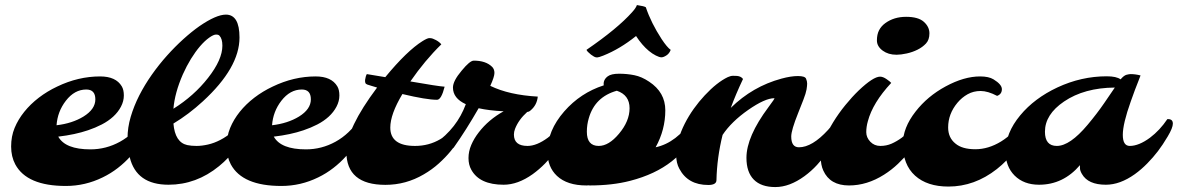

<svg xmlns="http://www.w3.org/2000/svg" viewBox="-20 -737 4699 766"><path d="M212.4 -191.9Q240.7 -141.1 340.8 -141.1Q403.3 -141.1 458.7 -171.6Q514.2 -202.1 553.7 -261.7Q575.7 -263.2 575.7 -243.7Q575.7 -221.7 549.6 -180.4Q523.4 -139.2 500.7 -113.8Q478 -88.4 450 -66.7Q421.9 -44.9 389.6 -29.3Q319.8 4.9 242.7 4.9Q87.4 4.9 41 -81.1Q24.4 -112.3 24.4 -152.6Q24.4 -192.9 38.3 -226.6Q52.2 -260.3 76.7 -290.8Q101.1 -321.3 134.8 -347.2Q168.5 -373 208 -391.6Q292 -432.1 379.4 -432.1Q442.4 -432.1 465.8 -392.6Q474.1 -378.9 474.1 -356.2Q474.1 -333.5 462.6 -311.5Q451.2 -289.6 431.6 -271.7Q412.1 -253.9 386.2 -240.5Q360.4 -227.1 331.1 -217.3Q279.3 -199.7 212.4 -191.9ZM205.6 -237.3Q268.1 -244.6 313 -272Q360.4 -301.3 360.4 -340.6Q360.4 -379.9 324.2 -379.9Q277.3 -379.9 242.7 -335Q209.5 -292 205.6 -237.3Z M881.3 -678.7Q935.5 -678.7 935.5 -587.4Q935.5 -466.8 789.1 -332.5Q733.4 -281.2 671.9 -244.1Q678.2 -168.9 727.1 -158.2Q742.7 -154.8 763.9 -154.8Q785.2 -154.8 809.8 -160.4Q834.5 -166 858.9 -178.7Q913.1 -206.5 949.2 -261.7Q971.2 -263.2 971.2 -243.7Q971.2 -235.8 960.7 -210.9Q950.2 -186 921.9 -146.2Q893.6 -106.4 854 -74.2Q763.2 0 652.3 0Q524.4 0 497.6 -109.4Q488.8 -143.6 488.8 -185.8Q488.8 -228 501.5 -271Q514.2 -314 535.6 -356.2Q557.1 -398.4 585.7 -439Q614.3 -479.5 646.2 -515.1Q678.2 -550.8 711.4 -580.8Q744.6 -610.8 775.9 -632.8Q842.8 -678.7 881.3 -678.7ZM671.9 -303.2Q753.9 -354.5 810.1 -426.3Q867.2 -499 867.2 -554.7Q867.2 -582.5 855.5 -594.7Q851.6 -599.1 841.8 -599.1Q832 -599.1 814.5 -586.7Q796.9 -574.2 778.3 -552.7Q759.8 -531.2 741.9 -502.2Q724.1 -473.1 709.5 -440.4Q677.2 -366.7 671.9 -303.2Z M1072.3 -191.9Q1100.6 -141.1 1200.7 -141.1Q1263.2 -141.1 1318.6 -171.6Q1374 -202.1 1413.6 -261.7Q1435.5 -263.2 1435.5 -243.7Q1435.5 -221.7 1409.4 -180.4Q1383.3 -139.2 1360.6 -113.8Q1337.9 -88.4 1309.8 -66.7Q1281.7 -44.9 1249.5 -29.3Q1179.7 4.9 1102.5 4.9Q947.3 4.9 900.9 -81.1Q884.3 -112.3 884.3 -152.6Q884.3 -192.9 898.2 -226.6Q912.1 -260.3 936.5 -290.8Q960.9 -321.3 994.6 -347.2Q1028.3 -373 1067.9 -391.6Q1151.9 -432.1 1239.3 -432.1Q1302.2 -432.1 1325.7 -392.6Q1334 -378.9 1334 -356.2Q1334 -333.5 1322.5 -311.5Q1311 -289.6 1291.5 -271.7Q1272 -253.9 1246.1 -240.5Q1220.2 -227.1 1190.9 -217.3Q1139.2 -199.7 1072.3 -191.9ZM1065.4 -237.3Q1127.9 -244.6 1172.9 -272Q1220.2 -301.3 1220.2 -340.6Q1220.2 -379.9 1184.1 -379.9Q1137.2 -379.9 1102.5 -335Q1069.3 -292 1065.4 -237.3Z M1517.6 0.5Q1361.8 0.5 1361.8 -131.8Q1361.8 -224.1 1484.4 -387.7Q1472.2 -391.6 1461.9 -394.5Q1451.7 -397.5 1445.3 -399.7Q1439 -401.9 1437.5 -406.7Q1436 -411.6 1436.5 -418Q1438.5 -432.6 1443.4 -441.4L1517.1 -429.2Q1603.5 -534.2 1666 -573.2Q1685.1 -585 1692.9 -585Q1700.7 -585 1706.8 -582.8Q1712.9 -580.6 1719.2 -577.1Q1732.9 -569.8 1740.7 -560.1Q1674.8 -495.6 1617.2 -412.1Q1729 -392.6 1753.9 -391.1Q1740.7 -338.9 1723.6 -338.9Q1681.6 -338.9 1585.4 -361.8Q1537.1 -281.2 1537.1 -228Q1537.1 -154.8 1635.7 -154.8Q1746.1 -154.8 1817.4 -261.7Q1839.4 -263.2 1839.4 -243.7Q1839.4 -226.6 1818.8 -192.6Q1798.3 -158.7 1777.8 -133.8Q1757.3 -108.9 1730.5 -84.7Q1703.6 -60.5 1670.9 -41.5Q1599.6 0.5 1517.6 0.5Z M1989.3 -293Q1930.7 -295.9 1889.6 -305.2Q1839.4 -217.8 1791 -149.4Q1784.7 -139.2 1762.2 -144Q1722.2 -152.8 1716.3 -164.6Q1803.2 -225.6 1838.4 -321.3Q1787.1 -344.7 1787.1 -387.7Q1787.1 -414.1 1821.8 -455.1Q1854.5 -495.1 1870.1 -495.1Q1918 -495.1 1942.9 -470.7Q1952.6 -461.4 1952.6 -446Q1952.6 -430.7 1936 -394.5Q2011.2 -357.9 2125.5 -351.6Q2122.1 -317.9 2097.2 -296.9Q2090.3 -290.5 2083.5 -290.5Q2048.8 -259.3 2034.7 -222.7Q2030.3 -210.9 2030.3 -200.2Q2030.3 -154.8 2084.5 -154.8Q2121.1 -154.8 2165.5 -187.5Q2205.1 -217.3 2234.9 -261.7Q2256.8 -263.2 2256.8 -243.7Q2256.8 -227.1 2236.6 -192.9Q2216.3 -158.7 2197.3 -133.8Q2178.2 -108.9 2154.8 -85Q2131.3 -61 2105 -42Q2045.9 0 1989.3 0Q1893.1 0 1860.4 -59.6Q1849.1 -79.6 1849.1 -106.2Q1849.1 -132.8 1860.1 -158.7Q1871.1 -184.6 1890.1 -209Q1929.2 -259.8 1989.3 -293Z M2164.1 0ZM2329.6 2.4 2319.8 2.9Q2242.7 2.9 2202.1 -35.2Q2164.1 -70.8 2164.1 -131.8Q2164.1 -215.8 2231 -292.5Q2295.9 -366.7 2388.7 -396.5Q2385.7 -418.5 2404.8 -432.6Q2418.5 -442.9 2450 -442.9Q2481.4 -442.9 2510.7 -437Q2540 -431.2 2569.8 -411.1Q2634.3 -368.7 2634.3 -296.9Q2634.3 -219.2 2595.7 -149.4Q2679.7 -167.5 2742.7 -261.7Q2764.6 -263.2 2764.6 -243.7Q2764.6 -235.8 2759.8 -224.6Q2693.4 -66.9 2494.1 -15.6Q2422.9 2.9 2332 2.9ZM2321.3 -211.4Q2321.3 -154.8 2368.7 -154.8Q2408.7 -154.8 2449.2 -203.1Q2491.7 -253.4 2491.7 -305.2Q2491.7 -357.9 2440.9 -375Q2353.5 -350.6 2329.1 -265.6Q2321.3 -239.7 2321.3 -211.4ZM2386.7 -515.1Q2368.2 -507.8 2362.1 -507.8Q2356 -507.8 2350.1 -511Q2344.2 -514.2 2337.9 -519Q2322.8 -530.8 2319.8 -538.1Q2444.3 -623.5 2502.4 -689Q2517.1 -705.1 2521 -716.8Q2550.8 -712.4 2556.6 -708Q2577.6 -645.5 2619.6 -581.1Q2641.6 -547.9 2655.8 -538.1Q2650.4 -523.4 2638.7 -515.9Q2627 -508.3 2618.9 -508.3Q2610.8 -508.3 2596.7 -515.4Q2582.5 -522.5 2568.4 -534.2Q2541.5 -556.6 2517.6 -593.3Q2453.1 -541.5 2386.7 -515.1Z M2838.4 -18.6Q2838.4 1 2805.7 1Q2724.6 1 2690.4 -63.5Q2677.7 -86.4 2677.7 -118.2Q2677.7 -149.9 2687 -181.4Q2696.3 -212.9 2711.9 -243.7Q2727.5 -274.4 2748 -303.2Q2768.6 -332 2791.5 -356.4Q2839.8 -408.2 2883.3 -429.2Q2895 -434.6 2904.5 -434.6Q2914.1 -434.6 2920.4 -434.1Q2936.5 -432.6 2944.3 -421.9Q2914.6 -358.9 2895.5 -306.6Q2982.4 -392.1 3097.7 -423.3Q3135.3 -433.6 3163.3 -433.6Q3191.4 -433.6 3195.8 -423.1Q3200.2 -412.6 3200.2 -403.8Q3200.2 -395 3197.8 -380.1Q3195.3 -365.2 3185.1 -338.9Q3174.8 -312.5 3164.1 -285.6Q3136.7 -217.3 3136.7 -192.4Q3136.7 -149.4 3167.5 -149.4Q3220.2 -149.4 3283.7 -218.8Q3302.2 -238.8 3317.4 -261.7Q3339.4 -263.2 3339.4 -243.7Q3339.4 -228 3319.3 -192.1Q3299.3 -156.2 3281 -130.1Q3262.7 -104 3239.7 -79.1Q3216.8 -54.2 3189.5 -34.2Q3129.9 9.3 3073.2 9.3Q3016.6 9.3 2987.3 -20.5Q2958 -50.3 2958 -107.4Q2958 -191.9 3045.9 -309.6Q3072.8 -345.2 3069.3 -345.2Q3032.2 -345.2 2964.8 -298.3Q2897.9 -251.5 2862.8 -198.7Q2840.3 -107.4 2838.4 -18.6Z M3502 -534.7Q3478.5 -551.8 3478.5 -575.7Q3478.5 -599.6 3487.1 -616.2Q3495.6 -632.8 3511.7 -644.5Q3546.4 -669.9 3595 -669.9Q3643.6 -669.9 3665.8 -649.9Q3688 -629.9 3688 -604Q3688 -578.1 3674.3 -563.5Q3660.6 -548.8 3640.6 -538.8Q3620.6 -528.8 3597.4 -523.7Q3574.2 -518.6 3557.1 -518.6Q3540 -518.6 3526.4 -522.7Q3512.7 -526.9 3502 -534.7ZM3264.6 -56.6Q3254.4 -78.6 3254.4 -110.6Q3254.4 -142.6 3268.3 -178.2Q3282.2 -213.9 3304 -249.3Q3325.7 -284.7 3352.5 -317.6Q3379.4 -350.6 3405.8 -376Q3463.9 -431.2 3491.2 -431.2Q3502.9 -431.2 3517.3 -421.1Q3531.7 -411.1 3535.6 -406.2Q3461.9 -327.1 3442.4 -253.4Q3436 -231 3436 -209.7Q3436 -188.5 3452.1 -171.6Q3468.3 -154.8 3492.2 -154.8Q3516.1 -154.8 3536.9 -163.8Q3557.6 -172.9 3577.6 -187.5Q3617.2 -217.3 3647 -261.7Q3668.9 -263.2 3668.9 -243.7Q3668.9 -227.5 3648.7 -192.9Q3628.4 -158.2 3608.4 -133.1Q3588.4 -107.9 3562.7 -83.5Q3537.1 -59.1 3506.8 -40Q3439 2.9 3367.2 2.9Q3291.5 2.9 3264.6 -56.6Z M3958 -354.5Q3920.9 -374 3892.3 -374Q3863.8 -374 3840.6 -361.1Q3817.4 -348.1 3799.8 -327.1Q3762.7 -282.7 3762.7 -228.5Q3762.7 -187.5 3792 -164.1Q3818.8 -141.6 3871.1 -141.6Q3923.3 -141.6 3973.9 -172.6Q4024.4 -203.6 4062.5 -261.7Q4084.5 -263.2 4084.5 -243.7Q4084.5 -235.8 4072.5 -207.3Q4060.5 -178.7 4029.3 -136.7Q3998 -94.7 3957 -62.5Q3868.2 7.3 3763.7 7.3Q3679.2 7.3 3630.9 -36.1Q3582 -80.1 3582 -162.6Q3582 -227.1 3632.8 -292Q3680.2 -353 3752.4 -392.1Q3826.2 -432.1 3890.1 -432.1Q3924.8 -432.1 3943.8 -420.4Q3977.1 -399.9 3977.1 -381.3Q3977.1 -361.3 3958 -354.5Z M4288.6 -78.1Q4221.7 0 4125.5 0Q4064.5 0 4027.8 -36.6Q3991.7 -72.8 3991.7 -131.8Q3991.7 -206.5 4050.3 -276.9Q4106.9 -345.2 4198.7 -388.2Q4293.9 -432.6 4395.5 -432.6Q4434.1 -432.6 4450.7 -420.4Q4463.9 -436 4474.4 -438.7Q4484.9 -441.4 4490.7 -441.4Q4509.3 -441.4 4530.3 -436Q4528.3 -429.7 4522 -414.3Q4515.6 -398.9 4507.8 -377.9Q4500 -356.9 4491.2 -332Q4459.5 -243.2 4459.5 -199Q4459.5 -154.8 4487.3 -154.8Q4523.4 -154.8 4567.9 -187.5Q4607.4 -217.3 4637.2 -261.7Q4659.2 -263.2 4659.2 -243.7Q4659.2 -227.1 4638.9 -192.9Q4618.7 -158.7 4599.6 -133.8Q4580.6 -108.9 4557.1 -85Q4533.7 -61 4507.3 -42Q4448.2 0 4392.1 0Q4320.8 0 4296.4 -43Q4288.6 -56.2 4288.6 -66.2Q4288.6 -76.2 4288.6 -78.1ZM4148.9 -211.4Q4148.9 -154.8 4196.3 -154.8Q4248.5 -154.8 4319.3 -239.3Q4356.9 -284.2 4385 -325.2Q4413.1 -366.2 4427.7 -387.7Q4305.7 -386.7 4225.1 -332Q4148.9 -280.3 4148.9 -211.4Z"/></svg>

Font: Molle
Style: Regular
Weight: 400
Italic angle: -22°
Designer: Elena Albertoni
Foundry: Elena Albertoni
Version: Version 1.001; ttfautohint (v0.92) -l 12 -r 12 -G 200 -x 10 